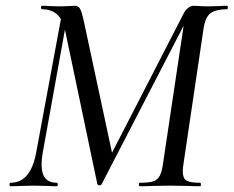

<svg xmlns="http://www.w3.org/2000/svg" viewBox="-20 -645 809 665"><path d="M183 -623Q204 -623 218 -624Q232 -625 240 -625Q251 -625 257 -615Q263 -605 270 -573L368 -116L617 -600Q623 -611 632 -618Q641 -625 651 -625Q658 -625 671 -624Q684 -623 701 -623L740 -624Q749 -625 767 -625Q769 -625 769 -619Q769 -613 767 -613Q728 -613 709.5 -599.5Q691 -586 685 -546L616 -81Q613 -63 613 -51Q613 -28 625.5 -20Q638 -12 673 -12Q676 -12 676 -6Q676 0 673 0Q647 0 632 -1L569 -2L508 -1Q492 0 464 0Q461 0 461 -6Q461 -12 464 -12Q496 -12 511 -17Q526 -22 533.5 -36.5Q541 -51 545 -81L616 -556L332 -7Q330 -3 325 -3Q319 -3 317 -8L205 -542V-543L128 -116Q124 -95 124 -74Q124 -12 177 -12Q180 -12 180 -6Q180 0 177 0Q156 0 145 -1L96 -2L52 -1Q40 0 16 0Q13 0 13 -6Q13 -12 16 -12Q51 -12 73 -37.5Q95 -63 105 -115L191 -579Q170 -613 125 -613Q122 -613 122 -619Q122 -625 125 -625Q141 -625 151 -624Z"/></svg>

Font: CormorantInfant-MediumItalic
Style: Italic
Weight: 500
Italic angle: -10°
Designer: Christian Thalmann (Catharsis Fonts)
Foundry: Catharsis Fonts
Version: Version 3.303